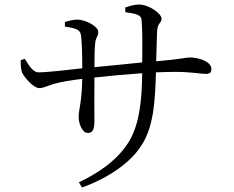

<svg xmlns="http://www.w3.org/2000/svg" viewBox="-20 -787 1040 852"><path d="M536 -733C579 -727 605 -722 608 -701C612 -662 612 -600 611 -510C545 -503 463 -495 399 -489C399 -533 400 -573 402 -591C404 -623 416 -624 416 -645C416 -672 356 -700 324 -700C307 -700 285 -695 268 -689V-669C310 -663 333 -657 338 -637C344 -613 345 -535 345 -484C285 -477 189 -466 151 -466C126 -466 108 -497 90 -526L72 -520C71 -503 73 -477 78 -465C88 -443 129 -396 154 -396C176 -396 198 -410 224 -416C254 -424 294 -431 345 -437C343 -331 329 -302 329 -268C329 -240 344 -197 370 -197C391 -197 399 -212 399 -252C399 -281 398 -363 399 -443C462 -450 539 -457 611 -462C610 -346 599 -232 550 -155C495 -69 408 -15 330 22L344 45C466 1 555 -66 599 -129C664 -217 668 -342 672 -466C703 -467 732 -468 757 -468C832 -468 869 -459 893 -459C911 -459 918 -465 918 -482C918 -513 863 -532 823 -532C801 -532 791 -525 673 -515C674 -558 676 -610 677 -647C679 -688 697 -683 697 -704C697 -726 642 -767 596 -767C578 -767 557 -761 536 -754Z"/></svg>

Font: Noto Serif CJK JP
Style: Regular
Weight: 400
Designer: Ryoko NISHIZUKA 西塚涼子 (kana & ideographs); Frank Grießhammer (Latin, Greek & Cyrillic); Wenlong ZHANG 张文龙 (bopomofo); San
Foundry: Adobe Systems Incorporated
Version: Version 1.000;PS 1;hotconv 16.6.53;makeotf.lib2.5.65590